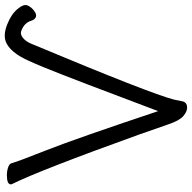

<svg xmlns="http://www.w3.org/2000/svg" viewBox="-20 -732 769 768"><g transform="rotate(-90 364.0 -347.5)"><path d="M581 -708Q609 -719 650 -703Q691 -687 712 -662Q733 -637 727 -622Q721 -607 706 -595.5Q691 -584 680.5 -588Q670 -592 665 -608Q657 -634 626 -646Q610 -652 595 -638Q582 -627 573 -605Q373 -127 350 -35Q346 -17 344 -6Q341 17 318 17Q302 17 284 1.5Q266 -14 251 -58.5Q236 -103 210 -176Q67 -573 12 -684Q11 -686 11 -688Q11 -704 48 -704Q64 -704 79 -699Q94 -694 96 -684Q102 -661 147.5 -546Q193 -431 304 -99Q432 -440 478 -553Q493 -590 506 -618Q539 -691 581 -708Z"/></g></svg>

Font: QiushuiShotai
Style: Regular
Weight: 600
Designer: Fontworks Inc.
Foundry: Fontworks Inc.
Version: Version 1.250